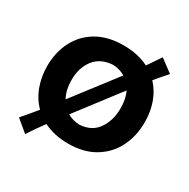

<svg xmlns="http://www.w3.org/2000/svg" viewBox="-157 -760 974 987"><g transform="rotate(30 330.0 -266.0)"><path d="M117.7 82 47.4 23.4Q67.4 0.5 85.7 -21.2Q104 -43 121.6 -64.9Q81.1 -105.5 61 -161.1Q41 -216.8 41 -277.8Q41 -360.4 74.5 -425.5Q107.9 -490.7 172.4 -528.6Q236.8 -566.4 330.1 -566.4Q374 -566.4 411.4 -557.9Q448.7 -549.3 479 -533.7Q507.3 -574.2 533.2 -613.8L608.4 -557.6Q576.7 -522 545.4 -484.4Q582.5 -445.3 601.3 -392.3Q620.1 -339.4 620.1 -277.8Q620.1 -194.8 586.4 -128.7Q552.7 -62.5 488.5 -24.2Q424.3 14.2 333.5 14.2Q290.5 14.2 253.9 5.9Q217.3 -2.4 187 -17.6Q168.9 6.3 151.9 31Q134.8 55.7 117.7 82ZM185.1 -277.8Q185.1 -220.2 208.5 -176.8Q211.4 -180.2 214.8 -184.6L375.5 -394Q391.6 -415 404.3 -431.6Q374 -449.7 333.5 -452.6Q260.7 -448.7 222.9 -400.4Q185.1 -352.1 185.1 -277.8ZM333.5 -99.1Q405.3 -103 440.9 -154.1Q476.6 -205.1 476.6 -277.8Q476.6 -333.5 457.5 -373Q448.2 -361.3 437.5 -347.2L274.9 -134.3Q272 -130.4 269 -126.7Q266.1 -123 263.2 -119.1Q293.9 -101.1 333.5 -99.1Z"/></g></svg>

Font: Pinar Bold
Style: Regular
Weight: 700
Designer: Amin Abedi
Version: Version 3.000